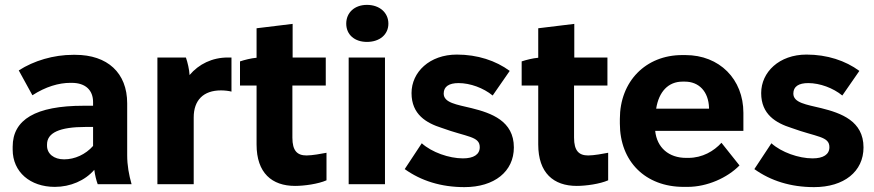

<svg xmlns="http://www.w3.org/2000/svg" viewBox="-20 -756 3585 788"><path d="M205 11C269 11 329 -15 367 -59C370 -37 375 -16 381 0H520C509 -39 502 -77 502 -119V-332C502 -457 421 -531 289 -531H280C200 -531 119 -507 57 -467L113 -365C167 -400 221 -416 269 -416H274C332 -416 362 -385 362 -337V-322H323C126 -322 32 -265 32 -154V-142C32 -50 104 11 205 11ZM243 -102C201 -102 173 -125 173 -158V-163C173 -211 224 -235 332 -235H362V-157C331 -122 287 -102 243 -102Z M626 0H775V-274C775 -345 815 -385 887 -385C902 -385 919 -383 930 -380V-520H915C851 -520 796 -493 758 -448C757 -470 750 -500 743 -520H626Z M1191 7C1229 7 1286 -1 1320 -16V-129C1300 -125 1261 -118 1238 -118C1200 -118 1180 -137 1180 -191V-405H1317V-520H1181V-658L1033 -640V-519C1010 -517 983 -510 965 -504V-405H1033V-163C1033 -46 1096 7 1191 7Z M1486 -584C1538 -584 1574 -614 1574 -659C1574 -704 1538 -736 1486 -736C1435 -736 1401 -704 1401 -659C1401 -614 1435 -584 1486 -584ZM1411 0H1560V-520H1411Z M1886 12C2009 12 2089 -52 2089 -151C2089 -260 1996 -292 1916 -312C1854 -327 1801 -334 1801 -372C1801 -401 1823 -415 1862 -415C1910 -415 1964 -395 2002 -364L2072 -465C2015 -507 1940 -532 1855 -532C1743 -532 1669 -460 1669 -374C1669 -286 1730 -251 1793 -231C1897 -193 1949 -197 1949 -152C1949 -122 1924 -106 1880 -106C1823 -106 1752 -131 1711 -168L1641 -62C1708 -14 1790 12 1886 12Z M2347 7C2385 7 2442 -1 2476 -16V-129C2456 -125 2417 -118 2394 -118C2356 -118 2336 -137 2336 -191V-405H2473V-520H2337V-658L2189 -640V-519C2166 -517 2139 -510 2121 -504V-405H2189V-163C2189 -46 2252 7 2347 7Z M2786 11H2802C2882 11 2965 -26 3015 -77L2941 -170C2910 -136 2863 -108 2805 -108H2796C2725 -108 2676 -150 2669 -219H3031V-293C3031 -431 2933 -530 2793 -530H2780C2630 -530 2524 -422 2524 -268V-249C2524 -93 2629 11 2786 11ZM2673 -310C2684 -380 2723 -421 2781 -421H2791C2848 -421 2888 -381 2890 -313V-310Z M3321 12C3444 12 3524 -52 3524 -151C3524 -260 3431 -292 3351 -312C3289 -327 3236 -334 3236 -372C3236 -401 3258 -415 3297 -415C3345 -415 3399 -395 3437 -364L3507 -465C3450 -507 3375 -532 3290 -532C3178 -532 3104 -460 3104 -374C3104 -286 3165 -251 3228 -231C3332 -193 3384 -197 3384 -152C3384 -122 3359 -106 3315 -106C3258 -106 3187 -131 3146 -168L3076 -62C3143 -14 3225 12 3321 12Z"/></svg>

Font: Fixel Text Bold
Style: Bold
Weight: 700
Width: 4
Designer: AlfaBravo + MacPaw
Foundry: Kyrylo Tkachov, Marchela Mozhyna, Serhii Makarenko, Maria Weinstein, Zakhar Kryvoshyya
Version: Version 1.211